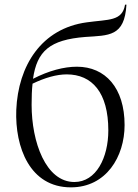

<svg xmlns="http://www.w3.org/2000/svg" viewBox="-20 -796 594 826"><path d="M50 -323C44 -163 108 10 285 10C437 10 516 -122 516 -258C516 -418 433 -509 311 -509C255 -509 190 -492 122 -457C139 -576 194 -625 347 -637C448 -644 516 -638 524 -776H518C506 -704 447 -713 354 -700C158 -674 58 -513 50 -323ZM116 -345C116 -379 117 -409 120 -436C174 -462 224 -476 267 -476C376 -476 446 -398 446 -235C446 -118 394 -13 300 -13C177 -13 116 -185 116 -345Z"/></svg>

Font: Sinistre
Style: Regular
Weight: 400
Designer: Jules Durand
Foundry: Collletttivo
Version: Version 69.420;Glyphs 3.2 (3217)